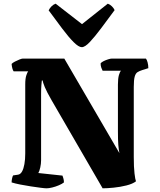

<svg xmlns="http://www.w3.org/2000/svg" viewBox="-20 -1022 871 1042"><path d="M233 0Q224 0 200.5 -3Q177 -6 147.5 -10.5Q118 -15 90 -20.5Q62 -26 43 -32Q43 -42 45.5 -53.5Q48 -65 51 -70L78 -74Q91 -76 99.5 -91Q108 -106 112.5 -131.5Q117 -157 117 -189V-564Q117 -596 123 -613.5Q129 -631 133 -635H54Q50 -640 47 -651Q44 -662 43 -675Q48 -681 60.5 -687.5Q73 -694 85.5 -699Q98 -704 103 -704H329L628 -191Q624 -212 622 -236.5Q620 -261 620 -311V-563Q620 -596 625.5 -615Q631 -634 637 -638H537Q534 -643 530 -654Q526 -665 526 -678Q530 -684 542 -690Q554 -696 567 -700Q580 -704 586 -704H772Q777 -698 781 -683.5Q785 -669 785 -652L753 -642Q737 -637 726.5 -630.5Q716 -624 711 -606Q706 -588 706 -550V-170Q706 -114 710 -80.5Q714 -47 718 -38Q700 -24 666 -15.5Q632 -7 596.5 -3.5Q561 0 537 0L260 -478Q234 -523 223 -549.5Q212 -576 212 -585H207Q206 -576 204.5 -558.5Q203 -541 203 -510V-152Q203 -133 198.5 -113Q194 -93 188 -83L319 -69Q320 -66 323.5 -55.5Q327 -45 327 -32Q317 -24 299.5 -16.5Q282 -9 263.5 -4.5Q245 0 233 0ZM424 -766Q407 -766 379.5 -793.5Q352 -821 317.5 -867Q283 -913 244 -966Q250 -978 260 -988Q270 -998 282 -1002L425 -891L565 -1002Q577 -998 587.5 -987.5Q598 -977 602 -967Q563 -914 528.5 -868Q494 -822 467.5 -794Q441 -766 424 -766Z"/></svg>

Font: Texturina Medium 12pt Black
Style: Regular
Weight: 900
Version: Version 1.002